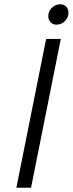

<svg xmlns="http://www.w3.org/2000/svg" viewBox="-20 -883 342 903"><path d="M266 -700 126 0H57L197 -700ZM302 -823Q302 -800 285 -783.5Q268 -767 245 -767Q229 -767 218 -778.5Q207 -790 207 -807Q207 -830 224 -846.5Q241 -863 264 -863Q281 -863 291.5 -851.5Q302 -840 302 -823Z"/></svg>

Font: Gontserrat Light
Style: Italic
Weight: 300
Italic angle: -11.3°
Designer: Julieta Ulanovsky
Foundry: Julieta Ulanovsky
Version: Version 6.001